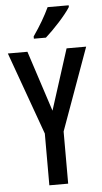

<svg xmlns="http://www.w3.org/2000/svg" viewBox="-62 -978 540 1016"><g transform="rotate(-5 208.0 -470.0)"><path d="M343 -931V-940H231C210 -895 181 -845 144 -792V-780H208C251 -818 318 -890 343 -931ZM209 -392 104 -714H0L158 -275V0H258V-277L416 -714H312Z"/></g></svg>

Font: Noto Sans Khmer ExtraCondensed Medium
Style: Regular
Weight: 500
Width: 2
Designer: Danh Hong and the Monotype Design Team
Foundry: Monotype Imaging Inc.
Version: Version 2.004